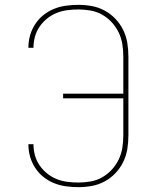

<svg xmlns="http://www.w3.org/2000/svg" viewBox="-20 -763 640 791"><path d="M303 8Q277 8 251.5 4.5Q226 1 202.5 -8.5Q179 -18 159 -34Q139 -50 125 -71.5Q111 -93 104 -117.5Q97 -142 97 -168Q97 -168 97 -168Q97 -168 97 -169H118Q118 -168 118 -168Q118 -168 118 -168Q118 -145 124 -123Q130 -101 143 -82Q156 -63 174 -48.5Q192 -34 213 -25.5Q234 -17 257 -14Q280 -11 303 -11Q328 -11 353.5 -15.5Q379 -20 401 -32.5Q423 -45 440.5 -64Q458 -83 469 -106Q480 -129 484 -154Q488 -179 488 -205V-358H240V-377H488V-530Q488 -556 484 -581Q480 -606 469 -629Q458 -652 440.5 -671Q423 -690 401 -702.5Q379 -715 353.5 -719.5Q328 -724 303 -724Q280 -724 257 -721Q234 -718 213 -709.5Q192 -701 174 -686.5Q156 -672 143 -653Q130 -634 124 -612Q118 -590 118 -567Q118 -567 118 -567Q118 -567 118 -566H97Q97 -567 97 -567Q97 -567 97 -567Q97 -593 104 -617.5Q111 -642 125 -663.5Q139 -685 159 -701Q179 -717 202.5 -726.5Q226 -736 251.5 -739.5Q277 -743 303 -743Q331 -743 358.5 -738Q386 -733 411 -719.5Q436 -706 455.5 -685.5Q475 -665 487.5 -639.5Q500 -614 504.5 -586Q509 -558 509 -530V-205Q509 -177 504.5 -149Q500 -121 487.5 -95.5Q475 -70 455.5 -49.5Q436 -29 411 -15.5Q386 -2 358.5 3Q331 8 303 8Z"/></svg>

Font: Iosevka SS04 Thin Extended
Style: Regular
Weight: 100
Width: 7
Monospace: yes
Designer: Belleve Invis
Foundry: Belleve Invis
Version: Version 19.0.0; ttfautohint (v1.8.4)